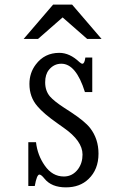

<svg xmlns="http://www.w3.org/2000/svg" viewBox="-20 -788 540 828"><path d="M209 -768.1H291L418 -620.1H356L250 -712.9L144 -620.1H82ZM102.1 -174.8H135.3Q141.6 -118.7 172.9 -74.2Q205.6 -26.9 255.4 -26.9Q293 -26.9 316.9 -59.1Q335.9 -85.4 335.9 -121.6Q335.9 -180.2 254.9 -236.8L228 -255.9Q167.5 -298.3 141.1 -330.1Q106.9 -369.6 106.9 -425.8Q106.9 -473.6 134.3 -509.8Q171.9 -560.1 235.8 -560.1Q280.8 -560.1 322.8 -520Q330.6 -513.2 335.4 -513.2Q344.7 -513.2 348.1 -540H377.9V-391.1H346.2Q308.1 -513.2 244.6 -513.2Q212.4 -513.2 190.9 -486.8Q174.8 -466.8 174.8 -433.1Q174.8 -396 195.8 -371.6Q213.4 -351.6 256.8 -323.2L286.1 -304.2Q346.2 -264.6 368.7 -235.8Q404.8 -189 404.8 -125.5Q404.8 -57.1 361.8 -16.1Q324.7 20 264.2 20Q201.7 20 171.4 -18.1Q157.7 -35.2 149.9 -35.2Q138.7 -35.2 129.9 14.2H102.1Z"/></svg>

Font: BIZ UDMincho
Style: Regular
Weight: 400
Monospace: yes
Designer: TypeBank Co., Ltd.
Foundry: Morisawa Inc.
Version: Version 1.06